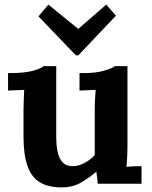

<svg xmlns="http://www.w3.org/2000/svg" viewBox="-20 -797 658 833"><path d="M248 16Q188 16 151.5 -7Q115 -30 98.5 -79Q82 -128 82 -205V-320Q82 -338 83 -361.5Q84 -385 85 -407Q69 -406 47.5 -405.5Q26 -405 15 -404V-480H25Q87 -480 123 -490Q159 -500 169 -510H224V-204Q224 -139 241 -107.5Q258 -76 295 -76Q321 -76 347.5 -90.5Q374 -105 391 -124V-320Q391 -338 392 -361.5Q393 -385 395 -407Q379 -406 357.5 -405.5Q336 -405 325 -404V-480H349Q396 -480 432 -490.5Q468 -501 478 -510H533V-161Q533 -147 532 -121.5Q531 -96 529 -73Q545 -75 564.5 -75.5Q584 -76 594 -76V0H404Q403 -13 401.5 -26Q400 -39 398 -52Q367 -26 331.5 -5Q296 16 248 16ZM309 -557 147 -726 190 -777 319 -672H320L441 -777L483 -729L320 -557Z"/></svg>

Font: Lora
Style: Weight 700
Weight: 700
Designer: Olga Karpushina, Alexei Vanyashin (Cyrillic)
Foundry: Cyreal
Version: Version 3.001